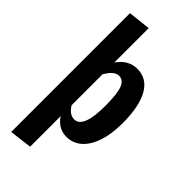

<svg xmlns="http://www.w3.org/2000/svg" viewBox="-300 -817 1097 1097"><g transform="rotate(45 248.0 -268.5)"><path d="M466 -266Q466 -180 445 -116.5Q424 -53 385 -18.5Q346 16 293 16Q227 16 187 -45V202L51 219V-741L187 -756V-478Q234 -546 306 -546Q384 -546 425 -474Q466 -402 466 -266ZM326 -265Q326 -366 310 -405Q294 -444 261 -444Q221 -444 187 -382V-133Q216 -86 254 -86Q326 -86 326 -265Z"/></g></svg>

Font: Fira Sans Extra Condensed SemiBold
Style: Regular
Weight: 600
Width: 1
Designer: Carrois Corporate & Edenspiekermann AG
Foundry: Carrois Corporate GbR & Edenspiekermann AG
Version: Version 4.203